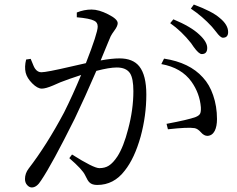

<svg xmlns="http://www.w3.org/2000/svg" viewBox="-20 -798 1044 845"><path d="M120 27Q109 27 99.5 16.5Q90 6 90 -10Q90 -35 106 -56Q186 -160 262 -303Q301 -381 337 -468Q279 -449 246 -436Q233 -431 214 -422Q181 -408 164 -408Q145 -408 122 -431Q99 -454 93 -478Q87 -504 95 -536L115 -539Q117 -535 120 -527Q129 -503 135 -495Q146 -480 162 -480Q185 -480 292 -505Q337 -515 358 -520Q410 -653 410 -681Q410 -700 394 -707Q375 -717 318 -722V-743Q350 -756 383 -756Q415 -756 456 -735Q498 -714 498 -696Q498 -683 483 -663Q472 -648 467 -638Q464 -631 456 -612Q436 -562 423 -532Q472 -541 506 -541Q565 -541 593 -506Q624 -467 624 -382Q624 -289 599 -197Q572 -101 529 -47Q481 16 408 16Q385 16 374 5Q366 -2 354.5 -27Q343 -52 285 -102L297 -118Q392 -58 417 -58Q442 -58 459 -69Q478 -81 497 -110Q524 -152 544 -230Q567 -316 567 -397Q567 -453 552 -476Q535 -501 494 -501Q461 -501 404 -486Q353 -368 309 -276Q209 -75 161 -4Q142 27 120 27ZM893 -200Q878 -200 864.5 -215.5Q851 -231 837 -234Q808 -239 719 -229L713 -253Q809 -271 841 -283Q856 -289 860.5 -297.5Q865 -306 864 -326Q859 -387 823 -438Q779 -500 690 -516L702 -540Q814 -523 873 -457Q902 -426 918 -379Q935 -330 935 -274Q935 -242 925 -222Q914 -201 893 -200ZM868 -560Q855 -560 832 -592Q825 -603 821 -608Q779 -661 729 -696L743 -713Q820 -681 857 -646Q892 -614 892 -587Q892 -560 868 -560ZM961 -632Q950 -632 931 -658Q920 -672 913 -680Q871 -726 820 -760L833 -778Q914 -748 947 -719Q984 -689 984 -657Q984 -632 961 -632Z"/></svg>

Font: Cactus Classical Serif
Style: Regular
Weight: 400
Designer: Henry Chan (via Glyphwiki)、田海東、宇文滿月
Foundry: Moonlit Owen
Version: Version 1.000